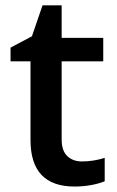

<svg xmlns="http://www.w3.org/2000/svg" viewBox="-20 -680 433 710"><path d="M283.2 -83Q325.2 -83 367.2 -96.2V-9.8Q348.1 -1.5 318.1 4.2Q288.1 9.8 255.9 9.8Q92.8 9.8 92.8 -162.1V-453.1H19V-503.9L98.1 -545.9L137.2 -660.2H208V-540H361.8V-453.1H208V-164.1Q208 -122.6 228.8 -102.8Q249.5 -83 283.2 -83Z"/></svg>

Font: Sahel SemiBold FD
Style: SemiBold-FD
Weight: 600
Foundry: Saber Rastikerdar (saber.rastikerdar@gmail.com)
Version: Version 3.3.0